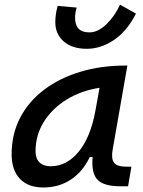

<svg xmlns="http://www.w3.org/2000/svg" viewBox="-20 -809 626 839"><path d="M169.4 10.3Q103 10.3 66.9 -27.8Q30.8 -65.9 30.8 -135.3Q30.8 -223.1 68.1 -294.7Q105.5 -366.2 172.9 -417Q240.2 -467.8 330.6 -495.1Q420.9 -522.5 526.9 -522.5H536.6L472.2 -154.8Q465.3 -115.7 478.3 -98.1Q491.2 -80.6 534.2 -80.6H554.2L539.6 4.9H504.9Q433.1 4.9 405.8 -23.9Q378.4 -52.7 384.8 -122.6H372.1Q342.3 -59.1 289.8 -24.4Q237.3 10.3 169.4 10.3ZM201.2 -82.5Q271.5 -82.5 323.7 -146Q376 -209.5 397 -325.7L415 -425.3Q335 -413.1 271.7 -374.3Q208.5 -335.4 171.9 -277.1Q135.3 -218.8 135.3 -147.5Q135.3 -116.2 152.6 -99.4Q169.9 -82.5 201.2 -82.5ZM359.4 -595.7Q295.4 -595.7 258.5 -627.9Q221.7 -660.2 221.7 -711.9Q221.7 -729 224.1 -746.3Q226.6 -763.7 231.9 -783.2L315.4 -775.9Q311 -763.2 309.6 -752Q308.1 -740.7 308.1 -731.4Q308.1 -667.5 370.6 -667.5Q408.2 -667.5 445.1 -703.1Q481.9 -738.8 504.4 -788.6L574.2 -749.5Q533.7 -670.9 476.6 -633.3Q419.4 -595.7 359.4 -595.7Z"/></svg>

Font: Cascadia Code NF
Style: Italic
Weight: 400
Italic angle: -10°
Monospace: yes
Designer: Aaron Bell
Foundry: Saja Typeworks
Version: Version 2404.023; ttfautohint (v1.8.4)